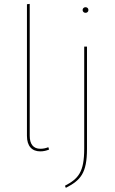

<svg xmlns="http://www.w3.org/2000/svg" viewBox="-20 -753 579 967"><path d="M182.9 9.4C199.1 9.4 214.9 5.6 227.3 0.1L223.4 -11.7C211.4 -6.7 197.8 -3.7 183.3 -3.7C147.3 -3.7 129.7 -27.9 129.7 -69.1V-733.4L115.7 -731.7V-68.7C115.7 -17.3 140.7 9.4 182.8 9.4ZM410.7 -716.7C401.6 -716.7 396.1 -709.8 396.1 -702.6C396.1 -695.3 401.6 -688.4 410.7 -688.4C420.3 -688.4 425.3 -695.3 425.3 -702.6C425.3 -709.8 420.3 -716.7 410.7 -716.7ZM418.1 -518.3H404.1V-4.4C404.1 113.1 375.6 146.6 307.1 182.6L311.6 193.1C385.3 154.9 418.1 120.6 418.1 -4Z"/></svg>

Font: Fira Sans Hair
Style: Regular
Weight: 100
Designer: bBox Type GmbH & Carrois Corporate GbR & Edenspiekermann AG
Foundry: bBox Type GmbH & Carrois Corporate GbR & Edenspiekermann AG
Version: Version 4.300;PS 004.300;hotconv 1.0.88;makeotf.lib2.5.64775